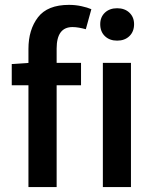

<svg xmlns="http://www.w3.org/2000/svg" viewBox="-20 -761 630 781"><path d="M95.7 0V-562Q95.7 -640.1 134.5 -690.7Q173.3 -741.2 260.7 -741.2Q287.1 -741.2 311.5 -735.8Q335.9 -730.5 351.6 -723.6L329.1 -642.1Q314.9 -646 301.3 -648.4Q287.6 -650.9 274.9 -650.9Q210.4 -650.9 210.4 -563.5V0ZM27.8 -414.1V-500.5L101.1 -505.4H309.6V-414.1ZM398.4 0V-505.4H512.7V0ZM456.5 -595.7Q425.8 -595.7 406.7 -614Q387.7 -632.3 387.7 -662.6Q387.7 -691.4 406.7 -709.5Q425.8 -727.5 456.5 -727.5Q487.3 -727.5 506.3 -709.5Q525.4 -691.4 525.4 -662.6Q525.4 -632.3 506.3 -614Q487.3 -595.7 456.5 -595.7Z"/></svg>

Font: Akatab
Style: Bold
Weight: 700
Designer: SIL Global
Foundry: SIL Global
Version: Version 4.100